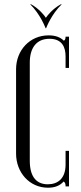

<svg xmlns="http://www.w3.org/2000/svg" viewBox="-20 -870 380 896"><path d="M125 -850H121C168 -803 190 -745 193 -738H195C198 -745 220 -803 268 -850H264C225 -829 201 -797 194 -787C188 -797 163 -829 125 -850ZM55 -153C55 -66 117 6 204 6C237 6 260 -4 277 -23C285 -18 286 -10 286 0H302V-166H286V-102C286 -38 251 -10 203 -10C156 -10 119 -38 119 -120V-578C119 -645 149 -689 211 -689C271 -689 286 -648 286 -607V-553H302V-699H286C286 -689 284 -683 278 -680C262 -696 239 -705 207 -705C118 -705 55 -634 55 -547Z"/></svg>

Font: Emberly
Style: Regular
Weight: 400
Designer: Rajesh Rajput
Foundry: Rajesh Rajput
Version: Version 1.000